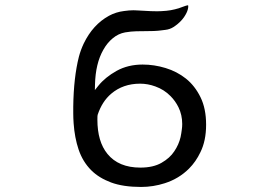

<svg xmlns="http://www.w3.org/2000/svg" viewBox="-20 -682 1040 746"><path d="M626.5 -640.1Q605.5 -638.2 590.6 -638.2Q575.7 -638.2 565.9 -638.7L511.7 -641.6Q504.9 -642.1 498.5 -642.1Q482.4 -642.1 461.9 -639.2Q430.2 -635.3 403.3 -620.6Q340.8 -586.4 305.2 -512.7Q293.5 -487.8 286.6 -461.9Q266.1 -381.3 264.6 -267.6Q264.6 -260.7 264.6 -255.1Q264.6 -249.5 264.6 -241.7Q264.6 -223.1 266.1 -202.6Q270 -147 285.2 -101.6Q301.3 -53.7 334.5 -20.5Q364.3 9.3 411.4 26.9Q458.5 44.4 528.3 44.4Q575.2 44.4 620.6 29.8Q675.3 12.2 714.4 -26.9Q741.2 -53.7 758.8 -90.8Q780.8 -135.3 780.8 -197.3Q780.8 -260.3 759 -304.4Q737.3 -348.6 702.6 -376.5Q667.5 -404.3 623.3 -417.7Q579.1 -431.2 534.2 -431.2Q477.5 -431.2 433.1 -406.7Q388.7 -381.8 362.3 -349.1L348.6 -332L349.1 -353.5Q351.1 -435.1 381.3 -488.3Q396.5 -515.6 418 -533.2Q439.5 -551.3 466.3 -556.2Q489.7 -560.1 509.5 -560.5Q529.3 -561 547.9 -561Q566.4 -561 577.4 -561.5Q588.4 -562 593 -562.5Q597.7 -563 602.5 -563.5L622.1 -565.9Q640.1 -567.9 654.3 -577.1Q689 -599.6 704.6 -631.8Q711.4 -646 711.4 -657.2Q711.4 -660.2 710.9 -661.6Q710.4 -661.6 710.4 -661.6Q702.1 -660.2 694.8 -657.2Q659.2 -643.1 626.5 -640.1ZM412.1 -317.9Q458 -356.9 524.4 -356.9Q554.2 -356.9 583.5 -346.2Q617.7 -334 642.6 -308.6Q661.1 -290 673.3 -265.6Q688 -235.8 688 -200.2Q688 -189 686.5 -179.2Q684.6 -163.6 681.6 -149.4Q674.8 -120.1 657.2 -94.2Q640.1 -67.9 607.4 -49.3Q575.2 -30.8 525.4 -30.8Q440.9 -30.8 397.5 -84Q358.4 -131.8 358.4 -217.3Q358.4 -233.4 359.4 -235.8Q376.5 -287.6 412.1 -317.9Z"/></svg>

Font: Bakudai
Style: ExtraLight
Weight: 200
Version: Version 1.48